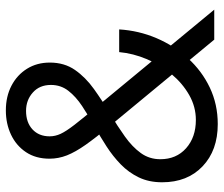

<svg xmlns="http://www.w3.org/2000/svg" viewBox="-74 -678 764 656"><g transform="rotate(-90 308.0 -350.0)"><path d="M212 12Q122.2 12 67.8 -39.8Q13.2 -91.6 13.2 -178Q13.2 -223.2 30 -257.9Q46.8 -292.6 74.5 -319.5Q102.2 -346.4 135.9 -368.1Q169.5 -389.8 203.5 -408.8Q241 -429.9 273.4 -451.3Q305.9 -472.8 325.8 -498.5Q345.8 -524.2 345.8 -558Q345.8 -596.9 319.8 -619.9Q293.9 -643 257.2 -643Q217.8 -643 194 -621.1Q170.2 -599.1 170.2 -562.5Q170.2 -543.2 178.8 -524.8Q187.4 -506.2 209.6 -477.5Q231.9 -448.8 273.2 -399L603 0H500.5L205.5 -356.8Q165.9 -404.5 141.3 -439.3Q116.8 -474.1 105.2 -503.2Q93.8 -532.4 93.8 -562.8Q93.8 -609.8 116.1 -643.2Q138.4 -676.6 175.8 -694.3Q213.2 -712 258.8 -712Q306.4 -712 343.2 -692.8Q380 -673.6 401.1 -639.7Q422.2 -605.8 422.2 -561.8Q422.2 -512 397 -475.8Q371.8 -439.6 331.8 -411Q291.9 -382.4 247.2 -355.8Q204.9 -330.5 169.5 -305.2Q134.1 -280 113.1 -250.9Q92 -221.8 92 -184.2Q92 -129.5 129.6 -96.1Q167.2 -62.8 226.2 -62.8Q271.2 -62.8 311.2 -85.5Q351.2 -108.2 382.7 -145.9Q414.1 -183.6 433.9 -230.3Q453.6 -277 458 -324.8H535.5Q531.5 -258.4 505.9 -197.9Q480.2 -137.5 437.1 -90Q394 -42.5 336.8 -15.2Q279.6 12 212 12Z"/></g></svg>

Font: Overpass Mono Light
Style: Regular
Weight: 300
Monospace: yes
Designer: Delve Withrington, Dave Bailey
Foundry: Delve Fonts LLC
Version: Version 4.000